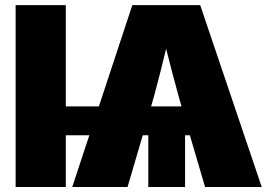

<svg xmlns="http://www.w3.org/2000/svg" viewBox="-20 -748 1077 768"><path d="M243.2 -727.5V0H42.5V-727.5ZM720.2 -264.6V0H573.2V-264.6ZM269 0 509.3 -727.5H780.8L1026.9 0H800.3L717.3 -282.2Q690.9 -374 666.3 -467.8Q641.6 -561.5 619.1 -658.7H669.4Q647 -561.5 623.5 -467.8Q600.1 -374 573.2 -282.2L490.2 0ZM196.3 -207V-322.3H848.1V-207Z"/></svg>

Font: Inter 24pt Black
Style: Regular
Weight: 900
Designer: Rasmus Andersson
Foundry: rsms
Version: Version 4.001;git-66647c0bb